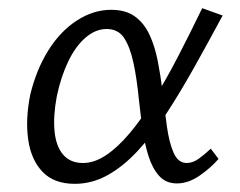

<svg xmlns="http://www.w3.org/2000/svg" viewBox="-20 -444 588 470"><path d="M163 6Q112 6 84 -23.5Q56 -53 49 -102.5Q42 -152 54 -212Q69 -274 98.5 -321Q128 -368 168.5 -394Q209 -420 252 -420Q288 -420 310.5 -403.5Q333 -387 346 -359Q359 -331 366 -295.5Q373 -260 378 -220Q383 -175 388.5 -135Q394 -95 405 -70Q416 -45 437 -45Q452 -45 466.5 -55.5Q481 -66 496 -80L515 -55Q496 -33 468.5 -14Q441 5 413 5Q386 5 369.5 -13.5Q353 -32 343.5 -62Q334 -92 329 -128Q324 -164 320 -200Q315 -252 306.5 -291Q298 -330 283.5 -351.5Q269 -373 241 -373Q214 -373 189.5 -352Q165 -331 147 -293.5Q129 -256 119 -208Q110 -160 113.5 -123Q117 -86 134.5 -65.5Q152 -45 183 -45Q211 -45 239.5 -64Q268 -83 297.5 -118Q327 -153 356.5 -200.5Q386 -248 415.5 -305Q445 -362 475 -424L525 -406Q489 -339 454.5 -277.5Q420 -216 386 -164Q352 -112 316.5 -74Q281 -36 243 -15Q205 6 163 6Z"/></svg>

Font: Ysabeau Office
Style: Italic
Weight: 400
Italic angle: -12°
Designer: Christian Thalmann (Catharsis Fonts)
Version: Version 2.001;gftools[0.9.30]; featfreeze: tnum,lnum,ss02